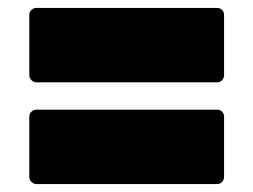

<svg xmlns="http://www.w3.org/2000/svg" viewBox="-20 -561 640 485"><path d="M72 -96Q65 -96 59.5 -101.5Q54 -107 54 -114V-266Q54 -274 59.5 -279Q65 -284 72 -284H528Q536 -284 541 -279Q546 -274 546 -266V-114Q546 -107 541 -101.5Q536 -96 528 -96ZM72 -353Q65 -353 59.5 -358.5Q54 -364 54 -371V-523Q54 -531 59.5 -536Q65 -541 72 -541H528Q536 -541 541 -536Q546 -531 546 -523V-371Q546 -364 541 -358.5Q536 -353 528 -353Z"/></svg>

Font: LINE Seed Sans App Heavy
Style: Regular
Weight: 900
Designer: LINE VX Design & Dalton Maag Ltd & Sandoll Inc
Foundry: Dalton Maag Ltd
Version: Version 1.003